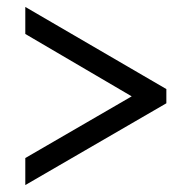

<svg xmlns="http://www.w3.org/2000/svg" viewBox="-20 -635 554 554"><path d="M53 -101V-179L360 -357L53 -537V-615L460 -378V-337Z"/></svg>

Font: Noto Serif Devanagari SemiCondensed
Style: Bold
Weight: 700
Width: 4
Designer: Universal Thirst, Indian Type Foundry and the Monotype Design Team
Foundry: Monotype Imaging Inc.
Version: Version 2.004; ttfautohint (v1.8.4.7-5d5b)